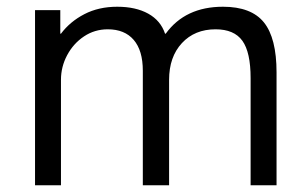

<svg xmlns="http://www.w3.org/2000/svg" viewBox="-20 -550 909 570"><path d="M84 0V-520H159V-450H161Q188 -486 230.5 -508Q273 -530 328 -530Q383 -530 420 -509.5Q457 -489 470 -450H472Q501 -490 543.5 -510Q586 -530 642 -530Q726 -530 763.5 -483.5Q801 -437 801 -335V0H724V-318Q724 -395 699.5 -429Q675 -463 620 -463Q558 -463 520 -422Q482 -381 482 -313V0H404V-340Q404 -400 377 -431.5Q350 -463 300 -463Q261 -463 229.5 -442Q198 -421 179.5 -386.5Q161 -352 161 -313V0Z"/></svg>

Font: M PLUS 1
Style: Regular
Weight: 400
Designer: Coji Morishita
Foundry: UNDERFOREST DESIGN
Version: Version 1.001